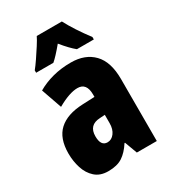

<svg xmlns="http://www.w3.org/2000/svg" viewBox="-188 -865 870 974"><g transform="rotate(-30 247.0 -378.0)"><path d="M266 -563Q349 -563 397 -513.5Q445 -464 445 -363V0H328L301 -73H298Q271 -31 239.5 -10.5Q208 10 156 10Q109 10 80 -16Q51 -42 38 -83Q25 -124 25 -169Q25 -258 72.5 -301.5Q120 -345 211 -349L283 -352V-366Q283 -434 230 -434Q183 -434 111 -393L69 -513Q110 -537 159.5 -550Q209 -563 266 -563ZM253 -245Q187 -242 187 -176Q187 -119 226 -119Q250 -119 266.5 -141Q283 -163 283 -198V-247ZM331 -766Q365 -701 426 -620V-606H327Q297 -630 257 -679Q213 -626 189 -606H88V-620Q102 -637 121 -665Q140 -693 158 -721Q176 -749 184 -766Z"/></g></svg>

Font: Noto Sans Lao UI ExtCond Blk
Style: Regular
Weight: 900
Width: 2
Designer: Monotype Design Team
Foundry: Monotype Imaging Inc.
Version: Version 2.000; ttfautohint (v1.8.4.7-5d5b)